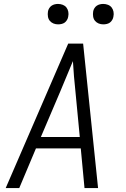

<svg xmlns="http://www.w3.org/2000/svg" viewBox="-20 -957 640 977"><path d="M9 0 327 -735H403L479 0H410L391 -202H163L78 0ZM386 -260 364 -490Q360 -529 356.5 -568Q353 -607 351 -646Q335 -607 318.5 -568Q302 -529 286 -490L188 -260ZM506 -833Q493 -833 482 -837.5Q471 -842 463.5 -851Q456 -860 454 -872.5Q452 -885 454 -898Q455 -906 460 -914.5Q465 -923 472.5 -928Q480 -933 488.5 -935Q497 -937 505 -937Q518 -937 529.5 -932.5Q541 -928 548 -919Q555 -910 557.5 -897.5Q560 -885 557 -872Q556 -864 551 -855.5Q546 -847 539 -842Q532 -837 523 -835Q514 -833 506 -833ZM276 -833Q263 -833 252 -837.5Q241 -842 233.5 -851Q226 -860 224 -872.5Q222 -885 224 -898Q225 -906 230 -914.5Q235 -923 242.5 -928Q250 -933 258.5 -935Q267 -937 275 -937Q288 -937 299.5 -932.5Q311 -928 318 -919Q325 -910 327.5 -897.5Q330 -885 327 -872Q326 -864 321 -855.5Q316 -847 309 -842Q302 -837 293 -835Q284 -833 276 -833Z"/></svg>

Font: Iosevka Aile Light
Style: Italic
Weight: 300
Italic angle: -9°
Designer: Belleve Invis
Foundry: Belleve Invis
Version: Version 31.1.0; ttfautohint (v1.8.4)